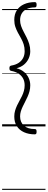

<svg xmlns="http://www.w3.org/2000/svg" viewBox="-20 -1195 450 1815"><path d="M309 -1175Q318 -1175 322 -1169.5Q326 -1164 326 -1150Q326 -1136 322 -1130.5Q318 -1125 309 -1125Q265 -1125 234 -1110.5Q203 -1096 186.5 -1069Q170 -1042 170 -1005Q170 -976 179.5 -949Q189 -922 203.5 -895Q218 -868 232 -840Q246 -812 256 -780Q266 -748 266 -711Q266 -675 251 -642Q236 -609 207 -584.5Q178 -560 136 -550Q178 -539 207 -515Q236 -491 251 -458Q266 -425 266 -389Q266 -359 259 -332.5Q252 -306 241 -281.5Q230 -257 218 -234Q206 -211 195 -188Q184 -165 177 -142Q170 -119 170 -94Q170 -40 206 -7.5Q242 25 309 25Q318 25 322 30.5Q326 36 326 50Q326 64 322 69.5Q318 75 309 75Q251 75 207 55Q163 35 139 -2.5Q115 -40 115 -93Q115 -123 122.5 -148.5Q130 -174 141 -197.5Q152 -221 164.5 -243Q177 -265 188 -288Q199 -311 206 -336Q213 -361 213 -389Q213 -425 198.5 -452.5Q184 -480 156 -498.5Q128 -517 86 -525Q78 -527 73.5 -531.5Q69 -536 69 -550Q69 -564 73.5 -568.5Q78 -573 86 -575Q128 -582 156 -600.5Q184 -619 198.5 -647Q213 -675 213 -711Q213 -747 203.5 -776.5Q194 -806 179 -832.5Q164 -859 149.5 -885.5Q135 -912 125 -941.5Q115 -971 115 -1007Q115 -1060 139 -1097.5Q163 -1135 207 -1155Q251 -1175 309 -1175ZM0 590H410V600H0ZM0 -20H410V0H0ZM0 -505H410V-500H0ZM0 -1110H410V-1100H0Z"/></svg>

Font: Playwrite FR Moderne Guides
Style: Regular
Weight: 400
Designer: Veronika Burian, José Scaglione
Foundry: TypeTogether
Version: Version 1.003